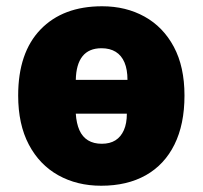

<svg xmlns="http://www.w3.org/2000/svg" viewBox="-20 -583 648 613"><path d="M569 -278Q569 -186 537 -121.5Q505 -57 445.5 -23.5Q386 10 303 10Q226 10 166 -23.5Q106 -57 72 -121.5Q38 -186 38 -278Q38 -415 109.5 -489Q181 -563 306 -563Q382 -563 441.5 -530Q501 -497 535 -433.5Q569 -370 569 -278ZM305 -124Q331 -124 348.5 -135Q366 -146 375.5 -167.5Q385 -189 385 -220H222Q224 -189 233.5 -167.5Q243 -146 261 -135Q279 -124 305 -124ZM304 -429Q264 -429 243.5 -403.5Q223 -378 222 -328H387Q387 -361 377.5 -383.5Q368 -406 349.5 -417.5Q331 -429 304 -429Z"/></svg>

Font: Noto Sans Display Black
Style: Regular
Weight: 900
Designer: Monotype Design Team
Foundry: Monotype Imaging Inc.
Version: Version 2.003